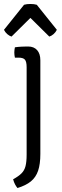

<svg xmlns="http://www.w3.org/2000/svg" viewBox="-30 -727 311 966"><path d="M173 47.5Q173 98.5 161.8 131.8Q150.5 165 125.5 185.5Q100.5 206 58 219Q51.5 211.5 45.8 200.8Q40 190 36 175Q63.5 160 78.2 145.2Q93 130.5 98.5 108.5Q104 86.5 104 51V-389Q104 -417 95.2 -427Q86.5 -437 63 -437H45Q42 -450.5 42 -463Q42 -470 42.8 -475.8Q43.5 -481.5 45 -489Q61.5 -491.5 78 -492.2Q94.5 -493 104 -493H112Q140.5 -493 156.8 -474.8Q173 -456.5 173 -424ZM155 -703 256 -577Q250 -564.5 239.2 -555.2Q228.5 -546 218 -543L123 -637L28 -543Q17.5 -546 6.8 -555.2Q-4 -564.5 -10 -577L91 -703Q104 -707 123 -707Q142 -707 155 -703Z"/></svg>

Font: Signika Negative Light
Style: Regular
Weight: 300
Designer: Anna Giedry
Foundry: Anna Giedry
Version: Version 2.001